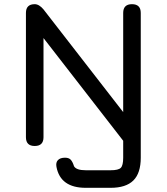

<svg xmlns="http://www.w3.org/2000/svg" viewBox="-20 -698 797 918"><path d="M188 -42Q188 0 146 0Q104 0 104 -42V-636Q104 -678 146 -678Q167 -678 188 -653L569 -162V-636Q569 -678 611 -678Q653 -678 653 -636V56Q653 130 617.5 165Q582 200 509 200H390Q269 200 250 100Q246 79 257 67.5Q268 56 291 56Q309 56 318 65.5Q327 75 334 97Q345 116 390 116H509Q546 116 557.5 104.5Q569 93 569 56V-25L188 -516Z"/></svg>

Font: Jura
Style: Bold
Weight: 700
Designer: Daniel Johnson, Alexei Vanyashin
Foundry: Daniel Johnson
Version: Version 5.103